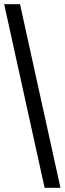

<svg xmlns="http://www.w3.org/2000/svg" viewBox="-20 -780 310 921"><path d="M194 121 0 -760H76L270 121Z"/></svg>

Font: Noto Serif Hebrew SemiCondensed Black
Style: Regular
Weight: 900
Width: 4
Designer: Monotype Design Team
Foundry: Monotype Imaging Inc.
Version: Version 2.004; ttfautohint (v1.8.4.7-5d5b)